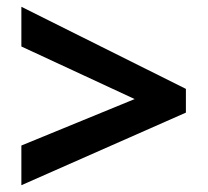

<svg xmlns="http://www.w3.org/2000/svg" viewBox="-20 -645 612 566"><path d="M43 -216 377 -353 43 -508V-625L528 -383V-313L43 -99Z"/></svg>

Font: Noto Sans Armenian
Style: Regular
Weight: 400
Designer: Monotype Design Team
Foundry: Monotype Imaging Inc.
Version: Version 2.007